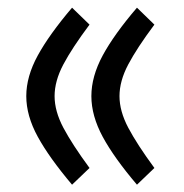

<svg xmlns="http://www.w3.org/2000/svg" viewBox="-20 -476 488 510"><path d="M217.8 -29.8 171.4 14.6Q110.8 -57.1 80.3 -112.8Q49.8 -168.5 49.8 -220.7Q49.8 -272.9 80.3 -328.6Q110.8 -384.3 171.4 -455.6L217.8 -410.6Q171.4 -348.6 148.2 -304.7Q125 -260.7 125 -220.7Q125 -180.7 148.4 -136.5Q171.9 -92.3 217.8 -29.8ZM390.1 -29.8 343.8 14.6Q283.2 -56.6 252.9 -112.5Q222.7 -168.5 222.7 -220.7Q222.7 -272.9 252.9 -328.9Q283.2 -384.8 343.8 -455.6L390.1 -410.6Q343.8 -348.6 320.6 -304.7Q297.4 -260.7 297.4 -220.7Q297.4 -180.7 320.8 -136.5Q344.2 -92.3 390.1 -29.8Z"/></svg>

Font: Vazirmatn RD FD
Style: Regular
Weight: 400
Designer: Saber Rastikerdar
Foundry: Saber Rastikerdar
Version: Version 33.003